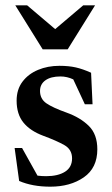

<svg xmlns="http://www.w3.org/2000/svg" viewBox="-20 -690 420 722"><path d="M203.5 -442.5Q238.5 -442.5 265 -436.5Q291.5 -430.5 322.5 -416.5L328 -298H299L255.5 -391.5Q232 -402.5 207.5 -402.5Q171 -402.5 150.8 -388Q130.5 -373.5 130.5 -348Q130.5 -318 154.5 -301.5Q178.5 -285 230.5 -266.5Q282 -248 314 -216.5Q346 -185 346 -128.5Q346 -58.5 295.2 -23.2Q244.5 12 169 12Q102 12 52 -9.5L35 -133.5H63L121 -29.5Q129.5 -28.5 137.5 -28Q145.5 -27.5 153.5 -27.5Q198 -27.5 224.5 -44.2Q251 -61 251 -94.5Q251 -128 221.8 -144.5Q192.5 -161 142.5 -179.5Q93 -198 67.8 -229.5Q42.5 -261 42.5 -311.5Q42.5 -353.5 64.5 -382.8Q86.5 -412 123 -427.2Q159.5 -442.5 203.5 -442.5ZM337.5 -670 234.5 -504.5H140.5L37.5 -670H82L187.5 -580.5L293 -670Z"/></svg>

Font: Newsreader Text SemiBold
Style: Regular
Weight: 600
Designer: Hugues Gentile
Foundry: Production Type
Version: Version 1.001